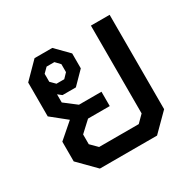

<svg xmlns="http://www.w3.org/2000/svg" viewBox="-127 -696 848 835"><g transform="rotate(-30 297.0 -279.0)"><path d="M519 -558V-84L435 0H148L65 -84V-183L141 -249L65 -310V-480L142 -558H231L294 -494V-419L234 -358H167L148 -373V-332L208 -286H321V-214H212L159 -165V-116L192 -83H391L425 -117V-558ZM146 -437 169 -414H208L230 -437V-477L208 -500H169L146 -477Z"/></g></svg>

Font: Chakra Petch Medium
Style: Regular
Weight: 500
Designer: Katatrad Aksorn Co.,Ltd.
Foundry: Cadson Demak Co.,Ltd.
Version: Version 1.000; ttfautohint (v1.6)